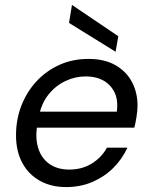

<svg xmlns="http://www.w3.org/2000/svg" viewBox="-20 -747 611 779"><path d="M248 12Q187 12 141 -14Q95 -40 70 -87Q45 -134 45 -198Q45 -263 67 -319Q89 -375 128.5 -417.5Q168 -460 221.5 -484Q275 -508 339 -508Q404 -508 448.5 -482.5Q493 -457 515.5 -414Q538 -371 538 -319Q538 -299 534 -273.5Q530 -248 525 -229H111L122 -294H454Q460 -340 445 -371.5Q430 -403 400 -420Q370 -437 328 -437Q285 -437 245 -418Q205 -399 176 -362.5Q147 -326 137 -271L132 -243Q122 -190 134.5 -148Q147 -106 179.5 -82.5Q212 -59 261 -59Q313 -59 352.5 -83.5Q392 -108 414 -148H497Q476 -102 440 -66Q404 -30 355.5 -9Q307 12 248 12ZM449 -537 260 -654 272 -727 460 -600Z"/></svg>

Font: DM Sans 24pt
Style: Italic
Weight: 400
Italic angle: -10°
Designer: Colophon Foundry, Jonny Pinhorn
Foundry: Colophon Foundry
Version: Version 4.004;gftools[0.9.30]